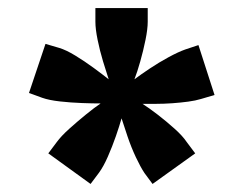

<svg xmlns="http://www.w3.org/2000/svg" viewBox="-20 -713 600 477"><path d="M205 -256 100 -332 121 -360Q132 -375 152 -393Q172 -411 193.5 -428.5Q215 -446 230 -456Q211 -456 183.5 -457Q156 -458 129 -461Q102 -464 85 -470L52 -482L93 -604L127 -594Q144 -589 167 -575Q190 -561 212.5 -544.5Q235 -528 250 -516Q244 -534 236 -560.5Q228 -587 222.5 -614Q217 -641 217 -659V-693H347V-659Q347 -641 341.5 -614Q336 -587 328.5 -560.5Q321 -534 314 -516Q330 -528 352.5 -543Q375 -558 399 -571Q423 -584 440 -590L473 -601L513 -477L479 -467Q466 -463 447.5 -460.5Q429 -458 408 -456.5Q387 -455 367.5 -455Q348 -455 334 -455Q350 -445 372 -428Q394 -411 414 -393Q434 -375 444 -360L465 -332L359 -256L339 -283Q329 -298 317.5 -322.5Q306 -347 297 -373.5Q288 -400 282 -419Q277 -401 268 -375Q259 -349 248 -324Q237 -299 226 -284Z"/></svg>

Font: Ubuntu Sans Mono
Style: Regular
Weight: 400
Monospace: yes
Designer: Dalton Maag Ltd
Foundry: Dalton Maag Ltd
Version: Version 1.006